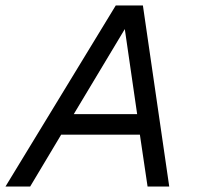

<svg xmlns="http://www.w3.org/2000/svg" viewBox="-55 -680 718 700"><path d="M-35 0 367 -660H466L562 0H483L455 -189H168L55 0ZM214 -264H445L400 -574Z"/></svg>

Font: Work Sans
Style: Italic
Weight: 400
Italic angle: -13°
Designer: Wei Huang
Foundry: Wei Huang
Version: Version 2.012